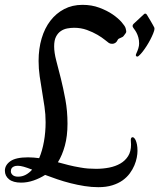

<svg xmlns="http://www.w3.org/2000/svg" viewBox="-35 -716 664 801"><path d="M274.4 -600.1Q260.7 -600.1 245.8 -597.4Q231 -594.7 218.8 -586.4Q206.5 -578.1 198.7 -563Q190.9 -547.9 190.9 -522.5Q190.9 -496.6 199.7 -463.1Q208.5 -429.7 218.8 -388.9Q229 -348.1 237.8 -300.5Q246.6 -252.9 246.6 -199.7Q246.6 -148.4 235.6 -108.2Q224.6 -67.9 206.5 -39.1Q228 -33.2 251 -27.3Q273.9 -21.5 300.8 -17.1Q316.4 -14.2 332.8 -12.9Q349.1 -11.7 365.7 -11.7Q394 -11.7 420.4 -16.8Q446.8 -22 467 -33.7Q487.3 -45.4 499.5 -64.7Q511.7 -84 511.7 -112.8Q511.7 -117.2 511.2 -121.8Q510.7 -126.5 510.7 -131.8Q510.7 -143.6 518.6 -143.6Q521 -143.6 524.4 -140.6Q527.8 -137.7 531 -130.9Q534.2 -124 536.4 -113Q538.6 -102.1 538.6 -86.4Q538.6 -74.2 535.6 -58.6Q532.7 -43 525.6 -26.1Q518.6 -9.3 506.6 7.1Q494.6 23.4 476.6 36.4Q458.5 49.3 433.3 57.1Q408.2 64.9 375 64.9Q347.2 64.9 317.9 60.3Q288.6 55.7 259.5 48.3Q230.5 41 203.4 31.7Q176.3 22.5 153.3 13.7Q131.3 27.8 105.2 36.9Q79.1 45.9 53.2 45.9Q20 45.9 2.7 32Q-14.6 18.1 -14.6 -3.9Q-14.6 -27.3 8.3 -43.5Q31.2 -59.6 82 -59.6Q94.2 -59.6 105.7 -58.6Q117.2 -57.6 128.4 -56.2Q141.6 -87.4 148.4 -126Q155.3 -164.6 155.3 -206.1Q155.3 -238.8 150.6 -270.8Q146 -302.7 140.6 -334.2Q135.3 -365.7 130.6 -397.5Q126 -429.2 126 -461.9Q126 -512.7 138.7 -555.7Q151.4 -598.6 175.3 -629.6Q199.2 -660.6 232.9 -678.2Q266.6 -695.8 309.1 -695.8Q347.7 -695.8 379.6 -683.8Q411.6 -671.9 435.1 -655.8Q458.5 -639.6 472.4 -623.5Q486.3 -607.4 488.8 -599.1Q489.7 -594.2 490.7 -591.1Q491.7 -587.9 491.7 -585.4Q491.7 -580.1 489 -577.1Q486.3 -574.2 482.9 -568.8Q480 -564 476.1 -561.8Q472.2 -559.6 468.3 -558.1Q464.4 -556.6 460.7 -554.7Q457 -552.7 455.1 -547.9Q451.7 -540.5 445.8 -536.9Q439.9 -533.2 433.1 -533.2Q424.8 -533.2 419.4 -536.6Q415.5 -539.1 403.1 -549.3Q390.6 -559.6 371.6 -570.8Q352.5 -582 327.6 -591.1Q302.7 -600.1 274.4 -600.1ZM40.5 21Q57.6 21 72.3 13.2Q86.9 5.4 99.1 -8.3Q77.6 -16.6 63.7 -20.5Q49.8 -24.4 39.6 -24.4Q29.3 -24.4 23.4 -21.7Q17.6 -19 14.6 -15.4Q11.7 -11.7 11 -7.6Q10.3 -3.4 10.3 -1Q10.3 7.3 17.8 14.2Q25.4 21 40.5 21ZM607.4 -603.5Q609.4 -600.6 609.4 -597.2Q609.4 -592.3 607.9 -587.2Q606.4 -582 604 -576.2Q599.1 -564 592 -550.5Q585 -537.1 576.9 -524.4Q568.8 -511.7 560.5 -501Q552.2 -490.2 544.9 -483.9Q542.5 -481.9 541.3 -481Q540 -480 537.1 -480Q535.2 -480 533.4 -481.7Q531.7 -483.4 531.7 -485.8Q531.7 -488.8 533.7 -492.7Q539.1 -504.4 542.2 -514.6Q545.4 -524.9 545.4 -534.7Q545.4 -548.3 542.2 -559.6Q539.1 -570.8 534.7 -579.1Q530.3 -587.4 526.4 -592.5Q522.5 -597.7 522 -598.6Q518.1 -604 518.1 -607.4Q518.1 -612.3 522 -616.2L563.5 -654.8Q565.9 -656.7 567.1 -658Q568.4 -659.2 571.3 -659.2Q574.7 -659.2 577.6 -654.8Q579.1 -652.3 583.5 -645Q587.9 -637.7 593 -629.2Q598.1 -620.6 602.3 -613Q606.4 -605.5 607.4 -603.5Z"/></svg>

Font: Engagement
Style: Regular
Weight: 400
Designer: Astigmatic (AOETI)
Foundry: Astigmatic (AOETI)
Version: Version 1.000